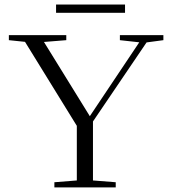

<svg xmlns="http://www.w3.org/2000/svg" viewBox="-20 -816 750 836"><path d="M224.1 -760.3V-796.4H524.4V-760.3ZM216.8 0V-22.5L314.5 -30.3V-268.1L88.9 -633.8L18.6 -641.1V-663.1H268.6V-641.1L171.4 -633.3L371.1 -310.1L586.4 -631.8L502 -641.1V-663.1H691.4V-641.1L618.2 -631.3L384.8 -287.1V-30.3L483.9 -22.5V0Z"/></svg>

Font: Elstob Light
Style: Regular
Weight: 300
Designer: Peter S. Baker
Version: Version 1.015